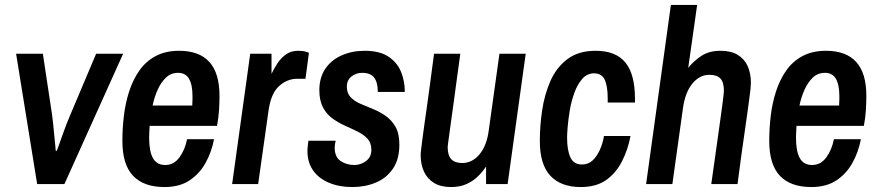

<svg xmlns="http://www.w3.org/2000/svg" viewBox="-20 -743 3547 775"><path d="M130 0 45 -526H153L190 -281Q192 -266 194.5 -243.5Q197 -221 199 -197.5Q201 -174 203 -156.5Q205 -139 205 -134H209Q211 -139 217.5 -156.5Q224 -174 231.5 -196Q239 -218 248 -241Q257 -264 264 -280L368 -526H477L240 0Z M644 12Q560 12 517 -33.5Q474 -79 474 -174Q474 -224 480 -275Q486 -326 501 -373Q516 -420 542 -457.5Q568 -495 608 -516.5Q648 -538 703 -538Q784 -538 825 -493Q866 -448 866 -356Q866 -328 864 -297Q862 -266 856 -235H584Q583 -219 582.5 -206Q582 -193 582 -187Q582 -132 597.5 -104.5Q613 -77 647 -77Q682 -77 704.5 -108Q727 -139 735 -181H844Q834 -129 809.5 -85Q785 -41 744.5 -14.5Q704 12 644 12ZM596 -317H756Q757 -335 757 -342.5Q757 -350 757 -355Q757 -401 743 -425Q729 -449 699 -449Q670 -449 650 -430Q630 -411 616.5 -381Q603 -351 596 -317Z M917 0 990 -526H1076V-445Q1086 -466 1100 -487.5Q1114 -509 1134.5 -523.5Q1155 -538 1183 -538Q1204 -538 1215.5 -534Q1227 -530 1227 -530L1213 -425H1179Q1140 -425 1107 -396Q1074 -367 1064 -297L1022 0Z M1402 12Q1349 12 1307.5 -5.5Q1266 -23 1243.5 -55.5Q1221 -88 1221 -133Q1221 -147 1223 -159.5Q1225 -172 1225 -175H1335Q1334 -172 1332.5 -163Q1331 -154 1331 -147Q1331 -109 1355 -93Q1379 -77 1410 -77Q1436 -77 1457.5 -93Q1479 -109 1479 -138Q1479 -166 1464 -182.5Q1449 -199 1425 -211Q1401 -223 1374 -235Q1347 -247 1323 -264Q1299 -281 1284 -309Q1269 -337 1269 -379Q1269 -429 1292.5 -464.5Q1316 -500 1358 -519Q1400 -538 1452 -538Q1513 -538 1548.5 -514Q1584 -490 1599 -452.5Q1614 -415 1614 -372H1505Q1505 -410 1490.5 -429.5Q1476 -449 1441 -449Q1418 -449 1399 -434.5Q1380 -420 1380 -393Q1380 -367 1395 -351Q1410 -335 1434 -324.5Q1458 -314 1485.5 -303Q1513 -292 1537 -275Q1561 -258 1576.5 -231Q1592 -204 1592 -159Q1592 -100 1566 -62Q1540 -24 1497 -6Q1454 12 1402 12Z M1801 12Q1759 12 1732 -4.5Q1705 -21 1691.5 -50Q1678 -79 1678 -117Q1678 -125 1680 -141Q1682 -157 1685 -181.5Q1688 -206 1693 -240.5Q1698 -275 1704 -318Q1710 -361 1717 -413Q1724 -465 1732 -526H1838Q1830 -469 1823.5 -420Q1817 -371 1811.5 -331Q1806 -291 1801.5 -259Q1797 -227 1794 -204Q1791 -181 1789 -167.5Q1787 -154 1787 -150Q1787 -116 1801.5 -100.5Q1816 -85 1846 -85Q1886 -85 1915.5 -120Q1945 -155 1953 -218L1996 -526H2102L2029 0H1942V-71Q1929 -51 1910 -32Q1891 -13 1864 -0.5Q1837 12 1801 12Z M2324 12Q2244 12 2201.5 -33.5Q2159 -79 2159 -174Q2159 -235 2168.5 -298.5Q2178 -362 2202 -416.5Q2226 -471 2270.5 -504.5Q2315 -538 2384 -538Q2466 -538 2504.5 -490.5Q2543 -443 2543 -345V-329H2433V-345Q2433 -395 2421 -421Q2409 -447 2378 -447Q2350 -447 2330.5 -425Q2311 -403 2298.5 -368.5Q2286 -334 2280 -298Q2274 -262 2271.5 -232Q2269 -202 2269 -189Q2269 -136 2282.5 -107.5Q2296 -79 2329 -79Q2354 -79 2371.5 -95Q2389 -111 2401 -137.5Q2413 -164 2418 -194H2525Q2515 -140 2491 -92.5Q2467 -45 2427 -16.5Q2387 12 2324 12Z M2588 0 2688 -723H2794L2758 -469Q2779 -496 2810.5 -517Q2842 -538 2888 -538Q2931 -538 2958 -521.5Q2985 -505 2998 -476Q3011 -447 3011 -409Q3011 -401 3009.5 -385Q3008 -369 3004.5 -344.5Q3001 -320 2996.5 -285.5Q2992 -251 2985.5 -208Q2979 -165 2972 -113Q2965 -61 2957 0H2851Q2859 -57 2866 -106Q2873 -155 2878.5 -195Q2884 -235 2888.5 -267Q2893 -299 2896 -322Q2899 -345 2900.5 -358.5Q2902 -372 2902 -376Q2902 -411 2888 -426Q2874 -441 2843 -441Q2804 -441 2775 -406Q2746 -371 2737 -308L2694 0Z M3255 12Q3171 12 3128 -33.5Q3085 -79 3085 -174Q3085 -224 3091 -275Q3097 -326 3112 -373Q3127 -420 3153 -457.5Q3179 -495 3219 -516.5Q3259 -538 3314 -538Q3395 -538 3436 -493Q3477 -448 3477 -356Q3477 -328 3475 -297Q3473 -266 3467 -235H3195Q3194 -219 3193.5 -206Q3193 -193 3193 -187Q3193 -132 3208.5 -104.5Q3224 -77 3258 -77Q3293 -77 3315.5 -108Q3338 -139 3346 -181H3455Q3445 -129 3420.5 -85Q3396 -41 3355.5 -14.5Q3315 12 3255 12ZM3207 -317H3367Q3368 -335 3368 -342.5Q3368 -350 3368 -355Q3368 -401 3354 -425Q3340 -449 3310 -449Q3281 -449 3261 -430Q3241 -411 3227.5 -381Q3214 -351 3207 -317Z"/></svg>

Font: Archivo Narrow SemiBold
Style: Italic
Weight: 600
Italic angle: -8°
Designer: Hector Gatti
Foundry: Omnibus-Type
Version: Version 3.002